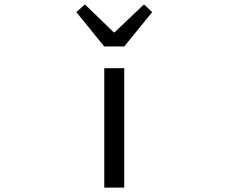

<svg xmlns="http://www.w3.org/2000/svg" viewBox="-20 -853 1040 873"><path d="M454.1 0V-543H544.9V0ZM454.1 -641.6 327.1 -797.9 366.2 -833 497.1 -706.1H501L634.8 -833L671.9 -797.9L544.9 -641.6Z"/></svg>

Font: Gen Shin Gothic Monospace Regular
Style: Regular
Weight: 400
Designer: [Source Han Sans]
Ryoko NISHIZUKA  (kana & ideographs); Paul D. Hunt (Latin, Greek & Cyrillic); Wenlong ZHANG  (bopomofo
Version: Version 1.002.20150607